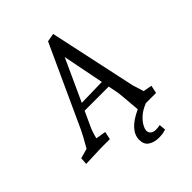

<svg xmlns="http://www.w3.org/2000/svg" viewBox="-255 -851 1199 1199"><g transform="rotate(-45 344.5 -252.0)"><path d="M4 -42 69 -60Q112 -133 128 -168L374 -705L429 -715L553 -138Q556 -127 576 -63L634 -52L623 0H528H526L531 1Q492 16 465.5 39Q439 62 426 85.5Q413 109 413 124Q413 141 425.5 151.5Q438 162 461 162Q481 162 497 158L501 201Q477 211 438 211Q397 211 369 192.5Q341 174 341 133Q341 51 468 -8H470L464 -78Q458 -156 455 -171L442 -237H229L184 -139Q178 -127 170.5 -104.5Q163 -82 159 -63L226 -52L215 0H133Q111 0 1 5ZM432 -288 378 -562 251 -284Z"/></g></svg>

Font: Andada Pro
Style: Italic
Weight: 400
Italic angle: -7°
Designer: Carolina Giovagnoli
Foundry: Huerta Tipografica
Version: Version 3.005; ttfautohint (v1.8.4)